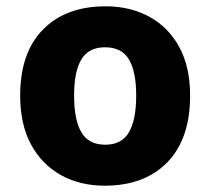

<svg xmlns="http://www.w3.org/2000/svg" viewBox="-20 -579 667 609"><path d="M583 -276Q583 -138 510.5 -64Q438 10 312 10Q234 10 173.5 -23.5Q113 -57 78.5 -120.5Q44 -184 44 -276Q44 -412 116.5 -485.5Q189 -559 315 -559Q393 -559 453.5 -526Q514 -493 548.5 -430Q583 -367 583 -276ZM215 -276Q215 -199 238 -159.5Q261 -120 314 -120Q366 -120 389 -159.5Q412 -199 412 -276Q412 -352 389 -390.5Q366 -429 313 -429Q261 -429 238 -390.5Q215 -352 215 -276Z"/></svg>

Font: Noto Sans Bengali ExtraBold
Style: Regular
Weight: 800
Designer: Jelle Bosma - Monotype Design Team
Foundry: Monotype Imaging Inc.
Version: Version 2.003; ttfautohint (v1.8.4.7-5d5b)